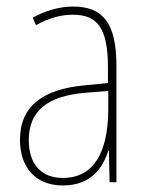

<svg xmlns="http://www.w3.org/2000/svg" viewBox="-20 -557 450 587"><path d="M203 -537C162 -537 118 -524 80 -503L90 -480C133 -504 170 -512 203 -512C278 -512 310 -471 310 -351V-303L237 -296C113 -284 41 -234 41 -129C41 -53 82 10 172 10C258 10 294 -43 311 -96H313L315 0H336V-356C336 -486 295 -537 203 -537ZM237 -273 311 -279V-220C310 -98 271 -13 172 -13C106 -13 68 -55 68 -129C68 -219 127 -263 237 -273Z"/></svg>

Font: Noto Sans Lao UI Cond Thin
Style: Regular
Weight: 100
Width: 3
Designer: Monotype Design Team
Foundry: Monotype Imaging Inc.
Version: Version 2.000